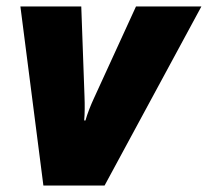

<svg xmlns="http://www.w3.org/2000/svg" viewBox="-20 -573 642 593"><path d="M114 0H303L602 -553H400L269 -267C261 -250 249 -220 244 -201H240C242 -222 242 -249 241 -275L231 -553H43Z"/></svg>

Font: Noto Sans Black
Style: Italic
Weight: 900
Italic angle: -12°
Designer: Monotype Design Team
Foundry: Monotype Imaging Inc.
Version: Version 2.013